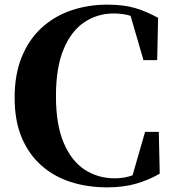

<svg xmlns="http://www.w3.org/2000/svg" viewBox="-20 -787 748 827"><path d="M441 20Q357 20 285 -3Q213 -26 158.5 -74Q104 -122 73.5 -194.5Q43 -267 43 -366Q43 -467 74 -542.5Q105 -618 160 -668Q215 -718 287.5 -742.5Q360 -767 442 -767Q513 -767 563 -752Q613 -737 661 -710L657 -528H598L536 -741L619 -713V-680Q582 -706 547 -717.5Q512 -729 470 -729Q400 -729 343.5 -691.5Q287 -654 254 -575Q221 -496 221 -373Q221 -250 254.5 -171.5Q288 -93 345 -56Q402 -19 474 -19Q515 -19 550 -31.5Q585 -44 625 -73V-36L544 -8L605 -219H664L668 -39Q622 -12 567 4Q512 20 441 20Z"/></svg>

Font: Noto Serif JP ExtraLight Black
Style: Regular
Weight: 900
Version: Version 2.003-H1;hotconv 1.1.1;makeotfexe 2.6.0